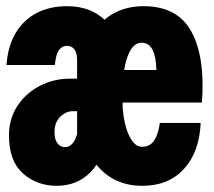

<svg xmlns="http://www.w3.org/2000/svg" viewBox="-20 -588 690 620"><path d="M229 -119V-392Q229 -418 220 -429Q211 -440 196 -440Q185 -440 176.5 -433Q168 -426 163.5 -412Q159 -398 157 -378H1Q5 -437 29.5 -479.5Q54 -522 96.5 -545Q139 -568 197 -568Q279 -568 327.5 -514Q376 -460 376 -362V-119ZM163 12Q99 12 54 -28Q9 -68 9 -151Q9 -204 36 -245.5Q63 -287 108 -310.5Q153 -334 206 -334H241L239 -229H215Q193 -229 174.5 -211Q156 -193 156 -161Q156 -139 165 -126Q174 -113 190 -113Q213 -113 225.5 -144.5Q238 -176 236 -247L321 -159Q315 -74 271.5 -31Q228 12 163 12ZM440 12Q340 12 284.5 -65.5Q229 -143 229 -278Q229 -414 286.5 -491Q344 -568 444 -568Q554 -568 598.5 -485Q643 -402 632 -257H357L359 -362H485Q484 -405 472.5 -427.5Q461 -450 437 -450Q408 -450 391.5 -404.5Q375 -359 375 -271Q375 -228 383 -192Q391 -156 405.5 -135Q420 -114 439 -114Q465 -114 478.5 -135.5Q492 -157 496 -191H628Q624 -97 574 -42.5Q524 12 440 12Z"/></svg>

Font: Azeret Mono
Style: Bold
Weight: 700
Designer: Martin Vácha
Foundry: Displaay
Version: Version 1.002